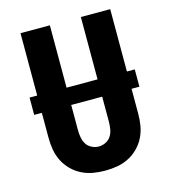

<svg xmlns="http://www.w3.org/2000/svg" viewBox="-110 -824 821 922"><g transform="rotate(-15 300.0 -363.5)"><path d="M300 8Q270 8 240.5 3Q211 -2 184 -15.5Q157 -29 135.5 -50.5Q114 -72 100.5 -99Q87 -126 82 -155.5Q77 -185 77 -215V-735H223V-215Q223 -197 226 -178.5Q229 -160 238.5 -144.5Q248 -129 265 -120.5Q282 -112 300 -112Q318 -112 335 -120.5Q352 -129 361.5 -144.5Q371 -160 374 -178.5Q377 -197 377 -215V-735H523V-215Q523 -185 518 -155.5Q513 -126 499.5 -99Q486 -72 464.5 -50.5Q443 -29 416 -15.5Q389 -2 359.5 3Q330 8 300 8ZM39 -339V-425H562V-339Z"/></g></svg>

Font: Iosevka Curly Heavy Extended
Style: Regular
Weight: 900
Width: 7
Monospace: yes
Designer: Belleve Invis
Foundry: Belleve Invis
Version: Version 11.1.0; ttfautohint (v1.8.3)